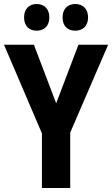

<svg xmlns="http://www.w3.org/2000/svg" viewBox="-20 -937 559 957"><path d="M100 -850C100 -807 126 -784 163 -784C200 -784 226 -808 226 -850C226 -893 200 -917 163 -917C126 -917 100 -894 100 -850ZM292 -850C292 -807 317 -784 355 -784C393 -784 419 -808 419 -850C419 -893 393 -917 355 -917C318 -917 292 -894 292 -850ZM260 -422 149 -714H0L189 -272V0H330V-276L519 -714H371Z"/></svg>

Font: Noto Sans Hebrew Condensed
Style: Bold
Weight: 700
Width: 3
Designer: Monotype Design Team
Foundry: Monotype Imaging Inc.
Version: Version 2.004